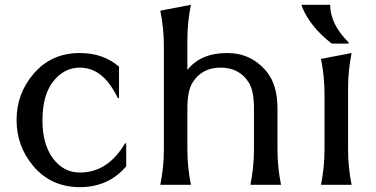

<svg xmlns="http://www.w3.org/2000/svg" viewBox="-20 -767 1562 797"><path d="M503.9 -171.9V-76.7Q430.7 9.8 311.5 9.8Q192.9 9.8 119.1 -76.7Q48.8 -159.2 48.8 -269Q48.8 -377.9 119.1 -460.4Q192.9 -546.9 311.5 -546.9Q408.7 -546.9 474.1 -490.2V-359.9H469.2Q450.7 -397.9 427.7 -426.8Q378.9 -486.3 311.5 -486.3Q244.6 -486.3 199.2 -426.8Q156.7 -371.1 156.2 -268.6Q156.2 -168.9 199.2 -110.4Q243.2 -50.8 311.5 -50.8Q427.7 -50.8 499 -171.9Z M645.5 0Q660.2 -73.2 660.2 -146.5V-576.2Q660.2 -649.4 645.5 -722.7L772.5 -747.1Q757.8 -673.8 757.8 -600.6V-476.6Q813 -546.9 923.3 -546.9Q1023.9 -546.9 1087.9 -468.3Q1131.8 -413.6 1131.8 -317.4V-146.5Q1131.8 -73.2 1146.5 0H1019.5Q1034.2 -73.2 1034.2 -146.5V-317.4Q1034.2 -390.1 1012.7 -424.3Q973.6 -486.3 895.8 -486.3Q817.9 -486.3 779.3 -424.3Q757.8 -390.1 757.8 -317.4V-146.5Q757.8 -73.2 772.5 0Z M1232.4 -747.1H1350.6Q1350.6 -667 1427.2 -590.8V-585.9H1357.4Q1265.6 -656.7 1232.4 -742.2ZM1312.5 0Q1327.1 -73.2 1327.1 -146.5V-376Q1327.1 -449.2 1312.5 -522.5L1439.5 -546.9Q1424.8 -473.6 1424.8 -400.4V-146.5Q1424.8 -73.2 1439.5 0Z"/></svg>

Font: Classica
Style: Book
Weight: 400
Version: Version 1.001